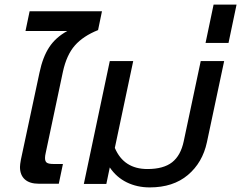

<svg xmlns="http://www.w3.org/2000/svg" viewBox="-20 -801 1050 836"><path d="M67 -74Q67 -84 71 -106L152 -485Q166 -552 194 -595Q222 -638 273 -666H91L109 -752H424L407 -670Q342 -644 306 -603Q270 -562 254 -489L179 -135Q176 -122 176 -113Q176 -98 184 -92.5Q192 -87 213 -87H254L236 -1H149Q109 -1 88 -20Q67 -39 67 -74Z M458 -72 443 0H345L458 -535H560L480 -157Q519 -65 622 -65Q692 -65 729.5 -94.5Q767 -124 780 -186L854 -535H956L881 -182Q862 -93 798 -39Q734 15 632 15Q577 15 532 -7Q487 -29 458 -72Z M910 -781H1010L975 -614H875Z"/></svg>

Font: Prompt
Style: Italic
Weight: 400
Italic angle: -12°
Designer: Katatrad Team
Foundry: CadsonDemak
Version: Version 1.001